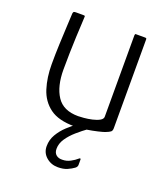

<svg xmlns="http://www.w3.org/2000/svg" viewBox="-126 -561 741 849"><g transform="rotate(20 245.0 -136.5)"><path d="M251 4Q176 4 135.5 -26Q95 -56 79 -107Q63 -158 63 -220Q63 -268 65 -315.5Q67 -363 69 -402Q71 -441 72 -462Q73 -469 76 -470.5Q79 -472 86 -472H118Q125 -472 127 -471Q129 -470 128 -462Q128 -455 126.5 -430Q125 -405 123.5 -369.5Q122 -334 121 -293.5Q120 -253 120 -216Q120 -137 150.5 -90.5Q181 -44 251 -44Q259 -44 277.5 -45.5Q296 -47 316 -51.5Q336 -56 349.5 -63.5Q363 -71 363 -82V-465Q363 -468 364 -470Q365 -472 367 -472H412Q414 -472 416 -471Q418 -470 418 -466V-48Q418 -36 412 -31Q406 -26 388 -19Q380 -16 357 -10.5Q334 -5 305 -0.5Q276 4 251 4ZM244 199Q212 199 189 179Q166 159 166 128Q166 98 181 72.5Q196 47 218.5 26Q241 5 262 -9Q266 -11 271.5 -13Q277 -15 283 -15H314Q317 -15 318.5 -12Q320 -9 314 -6Q290 11 266 32Q242 53 226.5 76Q211 99 211 124Q211 143 222.5 152.5Q234 162 252 161Q271 161 289 151.5Q307 142 319 131Q322 128 324.5 128.5Q327 129 327 133V158Q327 167 318 174Q306 183 288 191Q270 199 244 199Z"/></g></svg>

Font: Glory Light
Style: Regular
Weight: 300
Version: Version 1.011